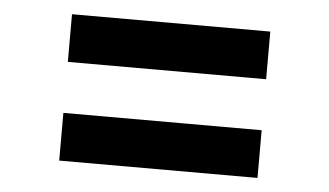

<svg xmlns="http://www.w3.org/2000/svg" viewBox="-35 -570 729 425"><g transform="rotate(5 330.0 -357.5)"><path d="M550 -194.7H109.4V-300.7H550ZM550 -414H109.4V-519.9H550Z"/></g></svg>

Font: Wix Madefor Display
Style: Regular
Weight: 400
Designer: Dalton Maag Ltd
Foundry: Dalton Maag Ltd
Version: Version 3.100